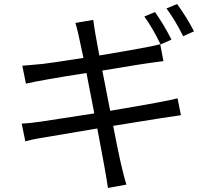

<svg xmlns="http://www.w3.org/2000/svg" viewBox="-20 -872 1040 955"><path d="M751 -812Q793 -753 833 -675L779 -651Q740 -731 698 -790ZM861 -852Q910 -784 945 -716L891 -692Q852 -771 808 -830ZM395 -584Q366 -726 355 -758L444 -773Q449 -727 474 -596Q737 -640 777 -652L793 -568Q693 -556 489 -521L528 -321Q815 -369 863 -383L880 -299Q850 -296 543 -246Q584 -29 609 46L517 63Q506 -14 464 -233Q203 -189 170.5 -183.5Q138 -178 106 -169L88 -257Q128 -259 183 -267Q238 -275 449 -308L410 -509Q181 -473 109 -456L91 -545Q155 -550 192 -554Q229 -558 395 -584Z"/></svg>

Font: Swei Fan Sans CJK TC
Style: Regular
Weight: 400
Version: Version 2.130